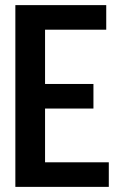

<svg xmlns="http://www.w3.org/2000/svg" viewBox="-20 -730 465 750"><path d="M156 -306V-96H405V0H40V-710H395V-614H156V-402H345V-306Z"/></svg>

Font: Akshar Medium
Style: Regular
Weight: 500
Designer: Tall Chai
Foundry: Tall Chai
Version: Version 1.000